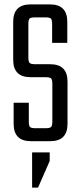

<svg xmlns="http://www.w3.org/2000/svg" viewBox="-20 -642 367 873"><path d="M126 51H206V90L153 211H126ZM218 -90V-260Q218 -280 212 -285.5Q206 -291 187 -291H119Q40 -291 40 -370V-543Q40 -622 119 -622H207Q286 -622 286 -543V-447H217V-532Q217 -552 211.5 -557.5Q206 -563 186 -563H140Q120 -563 114.5 -557.5Q109 -552 109 -532V-381Q109 -362 114.5 -356Q120 -350 140 -350H208Q287 -350 287 -271V-79Q287 0 208 0H121Q42 0 42 -79V-175H111V-90Q111 -70 116.5 -64.5Q122 -59 142 -59H187Q206 -59 212 -64.5Q218 -70 218 -90Z"/></svg>

Font: Teko Light
Style: Regular
Weight: 300
Designer: Manushi Parikh, Jonny Pinhorn
Foundry: Indian Type Foundry
Version: Version 1.105;PS 1.0;hotconv 1.0.78;makeotf.lib2.5.61930; tt